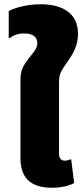

<svg xmlns="http://www.w3.org/2000/svg" viewBox="-20 -871 386 901"><path d="M225 10C268 10 304 1 328 -12L314 -124C304 -120 293 -117 284 -117C266 -117 257 -129 257 -152V-484C257 -533 273 -545 303 -590C323 -620 346 -658 346 -712C346 -805 279 -851 171 -851C95 -851 38 -829 21 -819V-690C42 -705 64 -714 93 -714C137 -714 155 -696 155 -668C155 -640 133 -622 115 -597C84 -556 76 -539 76 -490V-130C76 -41 118 10 225 10Z"/></svg>

Font: Noto Sans Thai SemCond Blk
Style: Regular
Weight: 900
Width: 4
Designer: Monotype Design Team
Foundry: Monotype Imaging Inc.
Version: Version 2.002